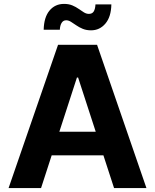

<svg xmlns="http://www.w3.org/2000/svg" viewBox="-20 -955 787 975"><path d="M188.5 0H23.6L274.8 -727.5H472.9L723.6 0H559.2L376.6 -561.3H370.7ZM178.7 -285.9H567.8V-166.2H178.7ZM442.4 -801Q418.7 -801 400.2 -808.6Q381.8 -816.2 367.2 -826.5Q352.6 -836.7 340.3 -844.3Q327.9 -852 316.2 -852Q300.9 -852 292.8 -838.7Q284.8 -825.5 283.8 -803.9H201.8Q203.2 -867.4 231.4 -901.3Q259.7 -935.2 305.3 -935.2Q329.1 -935.2 347.3 -927.6Q365.4 -920 379.7 -909.8Q394 -899.6 406.4 -892Q418.8 -884.5 431.2 -884.5Q448.4 -884.5 456 -896.8Q463.6 -909.2 464.8 -932.6H545.5Q544.3 -869.5 515.3 -835.3Q486.3 -801 442.4 -801Z"/></svg>

Font: GitLab Sans
Style: Regular
Weight: 400
Designer: Rasmus Andersson
Foundry: Modifications by GitLab B.V., manufactured by rsms
Version: Version 4.000;git-c8fb6b7